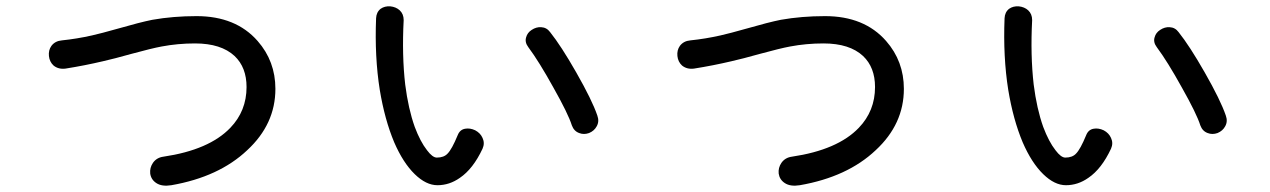

<svg xmlns="http://www.w3.org/2000/svg" viewBox="-20 -689 4040 611"><path d="M176.8 -560.5Q155.3 -558.6 143.6 -543Q133.8 -529.3 135.7 -510.7Q137.7 -492.2 150.4 -480.5Q166 -467.8 188.5 -470.7Q250 -480.5 307.6 -494.1Q342.8 -502 398.4 -517.6Q462.9 -535.2 494.1 -541Q545.9 -550.8 600.6 -550.8Q683.6 -550.8 726.6 -510.7Q764.6 -474.6 764.6 -412.1Q764.6 -335.9 712.9 -282.2Q645.5 -211.9 500 -190.4Q478.5 -187.5 466.8 -170.9Q456.1 -155.3 458 -136.7Q460.9 -117.2 477.5 -106.4Q495.1 -94.7 525.4 -99.6Q676.8 -126 766.6 -210.9Q856.4 -293.9 856.4 -406.2Q856.4 -494.1 799.8 -558.6Q730.5 -637.7 605.5 -637.7Q531.2 -637.7 464.8 -626Q425.8 -618.2 354.5 -597.7Q302.7 -583 272.5 -576.2Q224.6 -565.4 176.8 -560.5Z M1730.5 -586.9Q1719.7 -601.6 1702.1 -602.5Q1686.5 -603.5 1671.9 -593.8Q1658.2 -585 1654.3 -570.3Q1649.4 -554.7 1661.1 -539.1Q1695.3 -493.2 1741.2 -410.2Q1788.1 -327.1 1799.8 -290Q1806.6 -271.5 1823.2 -265.6Q1837.9 -259.8 1854.5 -265.6Q1871.1 -272.5 1878.9 -287.1Q1887.7 -302.7 1880.9 -321.3Q1864.3 -370.1 1813.5 -459Q1765.6 -543 1730.5 -586.9ZM1176.8 -630.9Q1171.9 -507.8 1188.5 -403.3Q1204.1 -308.6 1234.4 -236.3Q1262.7 -170.9 1299.8 -134.8Q1335.9 -99.6 1372.1 -99.6Q1410.2 -99.6 1443.4 -123Q1485.4 -151.4 1515.6 -215.8Q1523.4 -233.4 1515.6 -250Q1508.8 -265.6 1492.2 -274.4Q1475.6 -282.2 1460 -279.3Q1443.4 -276.4 1436.5 -258.8Q1418 -213.9 1404.3 -200.2Q1392.6 -187.5 1370.1 -187.5Q1356.4 -187.5 1338.9 -210.9Q1317.4 -238.3 1299.8 -285.2Q1279.3 -342.8 1269.5 -419.9Q1258.8 -512.7 1264.6 -625Q1264.6 -644.5 1252 -656.2Q1240.2 -667 1221.7 -668.9Q1204.1 -669.9 1191.4 -661.1Q1177.7 -650.4 1176.8 -630.9Z M2176.8 -560.5Q2155.3 -558.6 2143.6 -543Q2133.8 -529.3 2135.7 -510.7Q2137.7 -492.2 2150.4 -480.5Q2166 -467.8 2188.5 -470.7Q2250 -480.5 2307.6 -494.1Q2342.8 -502 2398.4 -517.6Q2462.9 -535.2 2494.1 -541Q2545.9 -550.8 2600.6 -550.8Q2683.6 -550.8 2726.6 -510.7Q2764.6 -474.6 2764.6 -412.1Q2764.6 -335.9 2712.9 -282.2Q2645.5 -211.9 2500 -190.4Q2478.5 -187.5 2466.8 -170.9Q2456.1 -155.3 2458 -136.7Q2460.9 -117.2 2477.5 -106.4Q2495.1 -94.7 2525.4 -99.6Q2676.8 -126 2766.6 -210.9Q2856.4 -293.9 2856.4 -406.2Q2856.4 -494.1 2799.8 -558.6Q2730.5 -637.7 2605.5 -637.7Q2531.2 -637.7 2464.8 -626Q2425.8 -618.2 2354.5 -597.7Q2302.7 -583 2272.5 -576.2Q2224.6 -565.4 2176.8 -560.5Z M3730.5 -586.9Q3719.7 -601.6 3702.1 -602.5Q3686.5 -603.5 3671.9 -593.8Q3658.2 -585 3654.3 -570.3Q3649.4 -554.7 3661.1 -539.1Q3695.3 -493.2 3741.2 -410.2Q3788.1 -327.1 3799.8 -290Q3806.6 -271.5 3823.2 -265.6Q3837.9 -259.8 3854.5 -265.6Q3871.1 -272.5 3878.9 -287.1Q3887.7 -302.7 3880.9 -321.3Q3864.3 -370.1 3813.5 -459Q3765.6 -543 3730.5 -586.9ZM3176.8 -630.9Q3171.9 -507.8 3188.5 -403.3Q3204.1 -308.6 3234.4 -236.3Q3262.7 -170.9 3299.8 -134.8Q3335.9 -99.6 3372.1 -99.6Q3410.2 -99.6 3443.4 -123Q3485.4 -151.4 3515.6 -215.8Q3523.4 -233.4 3515.6 -250Q3508.8 -265.6 3492.2 -274.4Q3475.6 -282.2 3460 -279.3Q3443.4 -276.4 3436.5 -258.8Q3418 -213.9 3404.3 -200.2Q3392.6 -187.5 3370.1 -187.5Q3356.4 -187.5 3338.9 -210.9Q3317.4 -238.3 3299.8 -285.2Q3279.3 -342.8 3269.5 -419.9Q3258.8 -512.7 3264.6 -625Q3264.6 -644.5 3252 -656.2Q3240.2 -667 3221.7 -668.9Q3204.1 -669.9 3191.4 -661.1Q3177.7 -650.4 3176.8 -630.9Z"/></svg>

Font: GungsuhChe
Style: Regular
Weight: 400
Monospace: yes
Version: Version 2.21